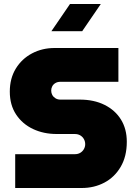

<svg xmlns="http://www.w3.org/2000/svg" viewBox="-20 -940 666 960"><path d="M56 0V-169H353Q370 -169 381.5 -176Q393 -183 399.5 -194.5Q406 -206 406 -219Q406 -233 399.5 -244.5Q393 -256 381.5 -263Q370 -270 353 -270H263Q198 -270 145 -295Q92 -320 60.5 -367.5Q29 -415 29 -482Q29 -548 59 -597Q89 -646 140 -673Q191 -700 253 -700H572V-531H282Q268 -531 257.5 -525Q247 -519 241.5 -509Q236 -499 236 -487Q236 -475 241.5 -465Q247 -455 257.5 -448.5Q268 -442 282 -442H379Q450 -442 503 -415.5Q556 -389 585 -342Q614 -295 614 -231Q614 -158 583.5 -106Q553 -54 502 -27Q451 0 389 0ZM237 -784 330 -920H484L391 -784Z"/></svg>

Font: MuseoModerno Thin Black
Style: Regular
Weight: 900
Version: Version 1.002